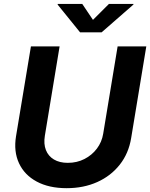

<svg xmlns="http://www.w3.org/2000/svg" viewBox="-20 -969 781 999"><path d="M326.9 10.1Q234.7 10.1 170.9 -24.3Q107.1 -58.7 78.8 -119.9Q50.4 -181 63.4 -260.2L140.9 -727.5H290.1L213.4 -262.8Q206.4 -220.1 218.8 -188.4Q231.3 -156.6 260.5 -139.2Q289.8 -121.7 332.9 -121.7Q380.3 -121.7 419.4 -141.7Q458.4 -161.6 484.1 -195.7Q509.8 -229.9 516.8 -272.5L592 -727.5H741.2L662.4 -250.4Q649.4 -171 603.3 -112.4Q557.1 -53.7 486.1 -21.8Q415 10.1 326.9 10.1ZM407.9 -948.7 463.7 -865.6 547 -948.7H674.7L674 -945.1L508.8 -800.8H396.6L279.8 -945.1L280.6 -948.7Z"/></svg>

Font: Inter Variable
Style: Italic
Weight: 400
Italic angle: -9.39999°
Designer: Rasmus Andersson
Foundry: rsms
Version: Version 4.001;git-9221beed3